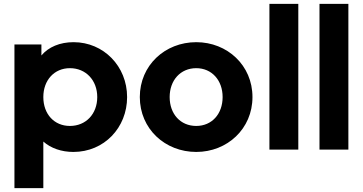

<svg xmlns="http://www.w3.org/2000/svg" viewBox="-20 -777 1884 997"><path d="M55 200H205V-42C244 -7 300 12 361 12C521 12 640 -114 640 -273C640 -433 518 -558 362 -558C291 -558 232 -533 195 -489V-546H55ZM205 -273C205 -361 262 -423 343 -423C426 -423 485 -360 485 -273C485 -185 426 -123 343 -123C262 -123 205 -184 205 -273Z M999 12C1160 12 1291 -108 1291 -273C1291 -438 1160 -558 999 -558C837 -558 706 -438 706 -273C706 -108 837 12 999 12ZM861 -273C861 -360 917 -423 999 -423C1080 -423 1136 -360 1136 -273C1136 -185 1080 -123 999 -123C917 -123 861 -185 861 -273Z M1379 0H1529V-757H1379Z M1639 0H1789V-757H1639Z"/></svg>

Font: Mluvka ExtraBold
Style: Regular
Weight: 800
Designer: Modified by Jiří Krblich, Original typeface by Gumpita Rahayu
Foundry: Gumpita Rahayu & Jiří Krblich
Version: Version 2.000;Glyphs 3.1.1 (3134)